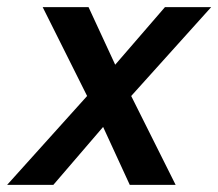

<svg xmlns="http://www.w3.org/2000/svg" viewBox="-44 -520 614 540"><path d="M76 -500H205L280 -338L420 -500H550L325 -250L450 0H321L246 -163L106 0H-24L201 -250Z"/></svg>

Font: Albert Sans SemiBold
Style: Italic
Weight: 600
Italic angle: -11.25°
Designer: Andreas Rasmussen
Foundry: a.Foundry
Version: Version 1.025